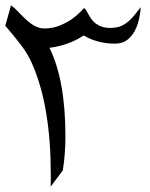

<svg xmlns="http://www.w3.org/2000/svg" viewBox="-28 -680 561 717"><path d="M156.7 -501.5Q216.3 -380.9 216.3 -170.9Q216.3 -104 206.5 -43.5L161.1 17.1Q161.6 4.9 161.6 -6.8V-30.8Q161.6 -278.3 94.7 -435.5Q77.6 -476.6 51 -511.2Q24.4 -545.9 -8.3 -584L13.2 -660.2Q26.9 -650.4 40.5 -635.7Q54.2 -621.1 68.8 -607.4Q105 -573.7 136.5 -573.7Q168 -573.7 194.1 -584.2Q220.2 -594.7 239.3 -607.9Q258.3 -621.1 270 -633.5Q281.7 -646 286.1 -649.9Q291 -647 294.7 -640.1Q298.3 -633.3 303 -625Q307.6 -616.7 314 -607.9Q320.3 -599.1 330.1 -591.8Q352.5 -575.7 381.1 -575.7Q409.7 -575.7 425.8 -583.5Q441.9 -591.3 454.6 -602.8Q467.3 -614.3 477.5 -627.9Q487.8 -641.6 497.6 -653.3Q491.2 -564 446.3 -530.3Q428.7 -517.1 401.4 -517.1Q336.9 -517.1 284.2 -547.4Q228 -510.3 156.7 -501.5Z"/></svg>

Font: Cardo-Italic
Style: Italic
Weight: 400
Italic angle: -12°
Designer: David J. Perry
Foundry: David J. Perry
Version: Version 0.991